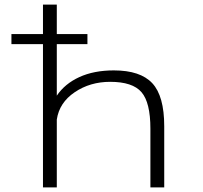

<svg xmlns="http://www.w3.org/2000/svg" viewBox="-20 -820 890 840"><path d="M168 0V-627H30V-671H168V-800H228.5V-671H362.5V-627H228.5V-401.5Q263.5 -453.5 327.2 -482.8Q391 -512 478 -512Q594 -512 646.2 -456Q698.5 -400 698.5 -267.5V0H638V-257Q638 -371.5 599 -416.8Q560 -462 462 -462Q374 -462 306.8 -416.5Q239.5 -371 228.5 -297V0Z"/></svg>

Font: League Mono Wide UltraLight
Style: Regular
Weight: 200
Width: 8
Designer: Tyler Finck
Foundry: The League of Moveable Type / Tyler Finck
Version: Version 2.210